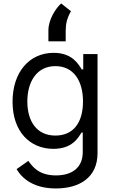

<svg xmlns="http://www.w3.org/2000/svg" viewBox="-20 -852 649 1088"><path d="M296.9 215.9C427.6 215.9 532.7 156.2 532.7 15.6V-545.5H451.7V-458.8H443.2C424.7 -487.2 390.6 -552.6 284.1 -552.6C146.3 -552.6 51.1 -443.2 51.1 -275.6C51.1 -105.1 150.6 -8.5 282.7 -8.5C389.2 -8.5 423.3 -71 441.8 -100.9H448.9V9.9C448.9 100.9 384.9 142 296.9 142C197.8 142 163 89.8 140.6 59.7L73.9 106.5C108 163.7 175.1 215.9 296.9 215.9ZM294 -83.8C188.9 -83.8 134.9 -163.4 134.9 -277C134.9 -387.8 187.5 -477.3 294 -477.3C396.3 -477.3 450.3 -394.9 450.3 -277C450.3 -156.2 394.9 -83.8 294 -83.8ZM254.3 -617.9H352.3V-676.1C352.3 -717.3 359.4 -748.6 382.1 -788.4L326.7 -832.4C295.5 -805.4 254.3 -740.1 254.3 -680.4Z"/></svg>

Font: Karasuma Gothic
Style: Regular
Weight: 400
Designer: Rasmus Andersson, Ryoko Nishizuka
Foundry: Genbu
Version: Version 1.00